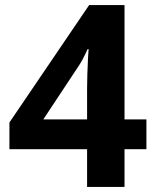

<svg xmlns="http://www.w3.org/2000/svg" viewBox="-20 -734 612 754"><path d="M555 -148H469V0H322V-148H17V-253L330 -714H469V-265H555ZM322 -386Q322 -409 323 -442Q324 -475 325.5 -503.5Q327 -532 328 -541H324Q315 -521 305 -502Q295 -483 281 -463L150 -265H322Z"/></svg>

Font: Noto Sans Sora Sompeng
Style: Bold
Weight: 700
Designer: Monotype Design Team. David Williams.
Foundry: Monotype Imaging Inc.
Version: Version 2.101